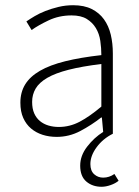

<svg xmlns="http://www.w3.org/2000/svg" viewBox="-20 -512 531 735"><path d="M369 203Q334 203 310.5 183Q287 163 287 122Q287 84 313.5 49.5Q340 15 375 -7L370 -62H367Q330 -33 287.5 -10.5Q245 12 197 12Q168 12 143 4Q118 -4 99 -20Q80 -36 69 -60.5Q58 -85 58 -119Q58 -159 76.5 -189Q95 -219 133 -241Q171 -263 229.5 -277.5Q288 -292 368 -301Q368 -328 364 -355.5Q360 -383 347 -404.5Q334 -426 312 -439.5Q290 -453 254 -453Q206 -453 166 -434Q126 -415 101 -397L81 -430Q94 -439 112.5 -450Q131 -461 154 -470Q177 -479 204 -485.5Q231 -492 260 -492Q302 -492 331 -477.5Q360 -463 378 -438Q396 -413 404 -379.5Q412 -346 412 -307V0Q374 19 350 51.5Q326 84 326 116Q326 142 340.5 155Q355 168 375 168Q398 168 418 154L434 180Q422 190 403.5 196.5Q385 203 369 203ZM205 -26Q247 -26 285 -46Q323 -66 368 -104V-267Q294 -258 243 -245Q192 -232 161 -214Q130 -196 116.5 -173Q103 -150 103 -122Q103 -96 111 -78Q119 -60 133 -48.5Q147 -37 165.5 -31.5Q184 -26 205 -26Z"/></svg>

Font: Giro Light
Style: Regular
Weight: 300
Designer: Paul D. Hunt
Foundry: Adobe Systems Incorporated
Version: Version 1.000;PS 1.0;hotconv 1.0.88;makeotf.lib2.5.647800